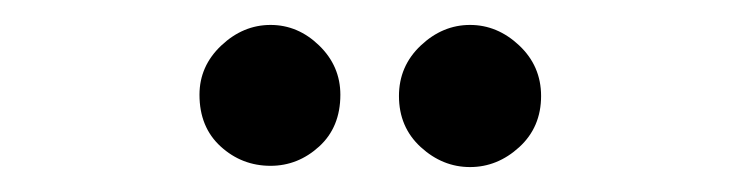

<svg xmlns="http://www.w3.org/2000/svg" viewBox="-20 -880 594 154"><path d="M197 -747Q174 -747 157 -762.5Q140 -778 140 -804Q140 -827 157.5 -843.5Q175 -860 197 -860Q219 -860 236 -843.5Q253 -827 253 -804Q253 -778 236 -762.5Q219 -747 197 -747ZM357 -746Q335 -746 317.5 -762Q300 -778 300 -803Q300 -827 317.5 -843.5Q335 -860 357 -860Q379 -860 396.5 -843.5Q414 -827 414 -803Q414 -778 396.5 -762Q379 -746 357 -746Z"/></svg>

Font: Phudu Light SemiBold
Style: Regular
Weight: 600
Version: Version 1.005;gftools[0.9.23]